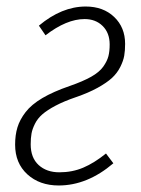

<svg xmlns="http://www.w3.org/2000/svg" viewBox="-20 -552 428 583"><path d="M240.2 -532.2Q293.5 -532.2 326.7 -500.5Q359.9 -468.8 359.9 -418.9Q359.9 -398.4 357.2 -382.8Q354.5 -367.2 345.2 -348.6Q335.9 -330.1 320.1 -315.4Q304.2 -300.8 276.4 -285.4Q248.5 -270 210 -256.8Q174.3 -244.6 148.9 -231.2Q123.5 -217.8 108.9 -205.1Q94.2 -192.4 86.2 -176.3Q78.1 -160.2 75.7 -146.5Q73.2 -132.8 73.2 -113.8Q73.2 -72.8 97.4 -50.8Q121.6 -28.8 160.2 -28.8Q199.7 -28.8 232.9 -43Q266.1 -57.1 301.8 -85.9L324.2 -56.2Q245.1 11.2 158.2 11.2Q100.1 11.2 63 -22.7Q25.9 -56.6 25.9 -112.8Q25.9 -142.1 33 -165.3Q40 -188.5 57.6 -211.4Q75.2 -234.4 108.6 -254.2Q142.1 -273.9 191.9 -291Q231.4 -304.7 256.6 -318.8Q281.7 -333 293.5 -349.6Q305.2 -366.2 309.1 -381.1Q313 -396 313 -417Q313 -452.1 291.7 -473.1Q270.5 -494.1 236.8 -494.1Q182.1 -494.1 118.2 -444.8L98.1 -474.1Q167.5 -532.2 240.2 -532.2Z"/></svg>

Font: Fira Sans Compressed ExtraLight
Style: Italic
Weight: 250
Width: 3
Italic angle: -8°
Designer: Carrois Corporate & Edenspiekermann AG
Foundry: Carrois Corporate GbR & Edenspiekermann AG
Version: Version 4.203;PS 004.203;hotconv 1.0.88;makeotf.lib2.5.64775